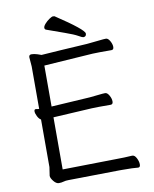

<svg xmlns="http://www.w3.org/2000/svg" viewBox="-96 -952 829 1034"><g transform="rotate(-10 319.0 -435.0)"><path d="M424 -758Q424 -741 407 -741Q402 -741 382 -752.5Q362 -764 314 -781Q266 -798 216 -816Q209 -819 209 -827.5Q209 -836 220 -848.5Q231 -861 245 -870.5Q259 -880 265.5 -880Q272 -880 274 -879Q424 -780 424 -758ZM472 -64Q510 -64 555 -67H556Q569 -67 578.5 -48.5Q588 -30 588 -14Q588 2 577 2H576Q552 -1 489 -1H473L195 3Q179 3 167.5 6.5Q156 10 141.5 10Q127 10 113 -7.5Q99 -25 99 -37L106 -84V-344Q95 -350 87 -366Q79 -382 79 -393Q79 -404 87 -404H89Q97 -402 106 -402V-634L102 -685Q102 -699 116 -699Q130 -699 147.5 -693.5Q165 -688 169 -686Q265 -693 420 -702L440 -704Q463 -706 488.5 -709Q514 -712 525.5 -712Q537 -712 547 -694.5Q557 -677 557 -661.5Q557 -646 544 -646H482Q455 -646 441 -645L174 -627V-403L385 -416Q408 -418 433.5 -421Q459 -424 470.5 -424Q482 -424 492 -406.5Q502 -389 502 -373Q502 -357 489 -357H426Q400 -357 386 -356L174 -344V-59Z"/></g></svg>

Font: Fusion Kai T
Style: Regular
Weight: 400
Designer: Fontworks Inc.
Version: Version 24.134;May 13, 2024